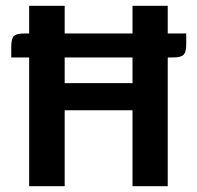

<svg xmlns="http://www.w3.org/2000/svg" viewBox="-20 -645 682 665"><path d="M204 0H81V-625H204ZM439 -625H561V0H439ZM455 -263H188V-357H455ZM19 -484Q19 -511 28 -520Q37 -529 64 -529H625V-491Q625 -465 616 -455.5Q607 -446 579 -446H19Z"/></svg>

Font: Changa Medium
Style: Regular
Weight: 500
Designer: Eduardo Rodriguez Tunni
Foundry: Eduardo Rodriguez Tunni
Version: Version 3.003